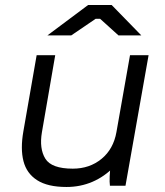

<svg xmlns="http://www.w3.org/2000/svg" viewBox="-20 -740 656 765"><path d="M73 -216 126 -520H200L147 -213Q136 -148 160.5 -108Q185 -68 270 -68Q337 -68 384.5 -107Q432 -146 444 -214L498 -520H572L480 0H418Q416 -14 417 -37.5Q418 -61 421 -78L435 -76Q396 -36 348 -15.5Q300 5 245 5Q170 5 128 -22Q86 -49 73.5 -98Q61 -147 73 -216ZM452 -599 379 -665H361L264 -599H169L331 -720H425L543 -599Z"/></svg>

Font: Fixel Italic Variable Display Thin
Style: Italic
Weight: 100
Italic angle: -10°
Designer: AlfaBravo + MacPaw
Foundry: Kyrylo Tkachov, Marchela Mozhyna, Serhii Makarenko, Maria Weinstein, Zakhar Kryvoshyya
Version: Version 1.210;Glyphs 3.2 (3217)